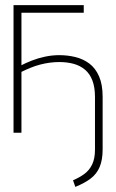

<svg xmlns="http://www.w3.org/2000/svg" viewBox="-20 -520 455 752"><path d="M212 -304Q184 -304 156 -298Q128 -292 104 -282.5Q80 -273 63 -264V-238Q81 -247 99.5 -254.5Q118 -262 137 -267Q156 -272 175 -274.5Q194 -277 212 -277Q243 -277 268.5 -270Q294 -263 313 -247Q332 -231 342 -204.5Q352 -178 352 -140V66Q352 102 340.5 125Q329 148 309.5 162Q290 176 266 186L275 212Q312 197 335.5 179Q359 161 370.5 133.5Q382 106 382 65V-141Q382 -189 368 -221Q354 -253 330 -271Q306 -289 275.5 -296.5Q245 -304 212 -304ZM33 -500V0H64V-470H308V-500Z"/></svg>

Font: Advent Pro ExtraLight
Style: Regular
Weight: 250
Version: Version 3.000